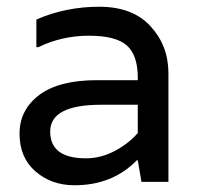

<svg xmlns="http://www.w3.org/2000/svg" viewBox="-20 -540 595 570"><path d="M88 -482Q175 -520 274.5 -520Q374 -520 427 -462Q480 -404 480 -323V0H400L389 -64H386Q314 10 201 10Q133 10 85.5 -31Q38 -72 38 -143Q38 -214 96.5 -258Q155 -302 268 -302H389V-310Q389 -376 356.5 -405Q324 -434 244 -434Q164 -434 94 -400H88ZM389 -145V-229H280Q129 -229 129 -149.5Q129 -70 235 -70Q279 -70 320 -91.5Q361 -113 389 -145Z"/></svg>

Font: Varela
Style: Regular
Weight: 400
Designer: Joe Prince
Foundry: Joe Prince
Version: Version 1.000